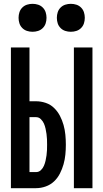

<svg xmlns="http://www.w3.org/2000/svg" viewBox="-20 -983 540 1003"><path d="M366 0H463V-735H366ZM37 0H168Q194 0 219 -9Q244 -18 262.5 -35.5Q281 -53 293 -76.5Q305 -100 312 -125Q319 -150 321.5 -175.5Q324 -201 324 -227Q324 -253 321.5 -279Q319 -305 312 -330Q305 -355 293 -378Q281 -401 262.5 -419Q244 -437 219 -445.5Q194 -454 168 -454H134V-735H37ZM134 -84V-371H168Q183 -371 193.5 -360.5Q204 -350 209.5 -337.5Q215 -325 218 -311Q221 -297 223 -283Q225 -269 225.5 -255Q226 -241 226 -227Q226 -213 225.5 -199Q225 -185 223 -171Q221 -157 218 -143.5Q215 -130 209.5 -117Q204 -104 193.5 -94Q183 -84 168 -84ZM350 -817Q365 -817 379 -821.5Q393 -826 403.5 -836.5Q414 -847 418.5 -861Q423 -875 423 -890Q423 -905 418.5 -919Q414 -933 403.5 -943.5Q393 -954 379 -958.5Q365 -963 350 -963Q335 -963 321 -958.5Q307 -954 296.5 -943.5Q286 -933 281.5 -919Q277 -905 277 -890Q277 -875 281.5 -861Q286 -847 296.5 -836.5Q307 -826 321 -821.5Q335 -817 350 -817ZM150 -817Q165 -817 179 -821.5Q193 -826 203.5 -836.5Q214 -847 218.5 -861Q223 -875 223 -890Q223 -905 218.5 -919Q214 -933 203.5 -943.5Q193 -954 179 -958.5Q165 -963 150 -963Q135 -963 121 -958.5Q107 -954 96.5 -943.5Q86 -933 81.5 -919Q77 -905 77 -890Q77 -875 81.5 -861Q86 -847 96.5 -836.5Q107 -826 121 -821.5Q135 -817 150 -817Z"/></svg>

Font: Iosevka SS09
Style: Bold
Weight: 700
Monospace: yes
Designer: Belleve Invis
Foundry: Belleve Invis
Version: Version 5.2.1; ttfautohint (v1.8.3)